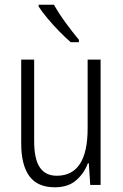

<svg xmlns="http://www.w3.org/2000/svg" viewBox="-20 -785 521 815"><path d="M407 -532V0H363L357 -92H353Q337 -49 303 -19.5Q269 10 213 10Q139 10 104.5 -37.5Q70 -85 70 -176V-532H125V-186Q125 -110 149 -74.5Q173 -39 221 -39Q352 -39 352 -240V-532ZM209 -765Q229 -729 259 -688Q289 -647 315 -616V-606H280Q258 -625 232 -651.5Q206 -678 182.5 -706Q159 -734 144 -757V-765Z"/></svg>

Font: Noto Sans Myanmar UI Condensed Light
Style: Regular
Weight: 300
Width: 3
Designer: Monotype Design Team
Foundry: Monotype Imaging Inc.
Version: Version 2.103; ttfautohint (v1.8.4.7-5d5b)